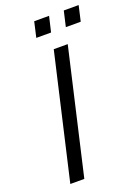

<svg xmlns="http://www.w3.org/2000/svg" viewBox="-161 -932 730 1001"><g transform="rotate(-20 204.5 -431.0)"><path d="M142.6 -776.4 162.1 -861.8H244.6L224.6 -776.4ZM306.6 -776.4 326.2 -861.8H408.7L389.2 -776.4ZM48.8 0 208 -689.9H285.6L126.5 0Z"/></g></svg>

Font: HK Grotesk Italic
Style: Regular
Weight: 400
Italic angle: -13°
Designer: Alfredo Marco Pradil and Stefan Peev
Foundry: Hanken Design Co.
Version: Version 1.000;PS 001.000;hotconv 1.0.88;makeotf.lib2.5.64775